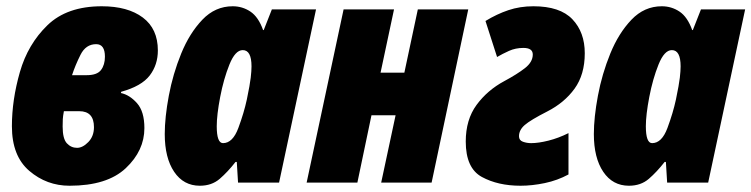

<svg xmlns="http://www.w3.org/2000/svg" viewBox="-20 -583 2399 613"><path d="M202 10Q322 10 381.5 -46Q441 -102 441 -174Q441 -227 417.5 -253.5Q394 -280 366 -286L367 -290Q432 -308 458 -342Q484 -376 484 -422Q484 -491 436 -527Q388 -563 305 -563Q194 -563 131.5 -502.5Q69 -442 43.5 -353Q18 -264 18 -180Q18 -85 73.5 -37.5Q129 10 202 10ZM210 -343Q220 -374 237 -408Q254 -442 287 -442Q315 -442 315 -402Q315 -376 302.5 -359.5Q290 -343 257 -343ZM226 -111Q207 -111 193.5 -125.5Q180 -140 180 -179Q180 -193 180.5 -202.5Q181 -212 184 -228H233Q280 -228 280 -177Q280 -148 262 -129.5Q244 -111 226 -111Z M692 -126Q672 -126 672 -180Q672 -216 683 -273.5Q694 -331 712.5 -377Q731 -423 755 -423Q783 -423 783 -371Q783 -357 780.5 -335Q778 -313 768 -265Q759 -223 741 -174.5Q723 -126 692 -126ZM618 10Q656 10 681.5 -12Q707 -34 732 -66H736L740 0H871L989 -553H848L822 -487H820Q805 -529 779.5 -546Q754 -563 723 -563Q667 -563 626 -520Q585 -477 558.5 -412Q532 -347 519 -277.5Q506 -208 506 -155Q506 -79 536 -34.5Q566 10 618 10Z M959 0 1077 -553H1238L1195 -351H1271L1314 -553H1475L1358 0H1197L1243 -215H1166L1121 0Z M1642 10Q1679 10 1719.5 1.5Q1760 -7 1795 -26V-158Q1763 -142 1731 -134Q1699 -126 1676 -126Q1662 -126 1649.5 -130.5Q1637 -135 1637 -148Q1637 -168 1655.5 -184Q1674 -200 1727 -227Q1782 -255 1814.5 -300Q1847 -345 1847 -413Q1847 -480 1807.5 -521.5Q1768 -563 1683 -563Q1640 -563 1603 -550.5Q1566 -538 1530 -516L1567 -401Q1584 -411 1605 -420.5Q1626 -430 1651 -430Q1681 -430 1681 -409Q1681 -385 1656 -365.5Q1631 -346 1590 -324Q1536 -295 1501.5 -248Q1467 -201 1467 -131Q1467 -46 1518.5 -18Q1570 10 1642 10Z M2062 -126Q2042 -126 2042 -180Q2042 -216 2053 -273.5Q2064 -331 2082.5 -377Q2101 -423 2125 -423Q2153 -423 2153 -371Q2153 -357 2150.5 -335Q2148 -313 2138 -265Q2129 -223 2111 -174.5Q2093 -126 2062 -126ZM1988 10Q2026 10 2051.5 -12Q2077 -34 2102 -66H2106L2110 0H2241L2359 -553H2218L2192 -487H2190Q2175 -529 2149.5 -546Q2124 -563 2093 -563Q2037 -563 1996 -520Q1955 -477 1928.5 -412Q1902 -347 1889 -277.5Q1876 -208 1876 -155Q1876 -79 1906 -34.5Q1936 10 1988 10Z"/></svg>

Font: Noto Sans Display Condensed Black
Style: Italic
Weight: 900
Width: 3
Italic angle: -192°
Designer: Monotype Design Team
Foundry: Monotype Imaging Inc.
Version: Version 1.900